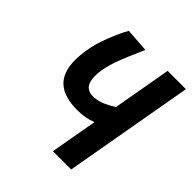

<svg xmlns="http://www.w3.org/2000/svg" viewBox="-196 -870 1009 1009"><g transform="rotate(45 308.5 -365.0)"><path d="M96.5 -422.5Q96.5 -460 105 -508.5Q114.5 -562 139 -624.2Q163.5 -686.5 188 -729.5L320.5 -720L308.5 -692.5Q280.5 -630 261.2 -579.5Q242 -529 234 -484.5Q229.5 -457.5 229.5 -436.5Q229.5 -352.5 298 -352.5Q326.5 -352.5 357 -364Q387.5 -375.5 423.5 -399L481 -725H617L489 0H353L399.5 -262.5Q351 -243 290.5 -243Q193 -243 144.8 -286.8Q96.5 -330.5 96.5 -422.5Z"/></g></svg>

Font: JuliaMono ExtraBold
Style: Italic
Weight: 800
Italic angle: -9°
Monospace: yes
Designer: cormullion
Foundry: corm
Version: Version 0.057; ttfautohint (v1.8.4)